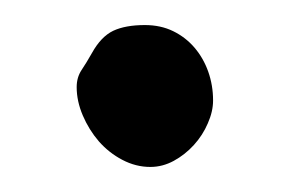

<svg xmlns="http://www.w3.org/2000/svg" viewBox="-20 -128 232 154"><path d="M41.5 -58.1Q41.5 -65.9 45.4 -71.8Q49.3 -77.6 53.7 -85.4Q61 -98.6 70.8 -103.3Q80.6 -107.9 96.2 -107.9Q108.9 -107.9 118.9 -103Q128.9 -98.1 136 -89.8Q143.1 -81.5 147 -70.6Q150.9 -59.6 150.9 -47.4Q150.9 -38.6 146.7 -29.1Q142.6 -19.5 135.5 -11.7Q128.4 -3.9 119.4 1Q110.4 5.9 100.6 5.9Q88.9 5.9 78.1 0.2Q67.4 -5.4 59.3 -14.6Q51.3 -23.9 46.4 -35.4Q41.5 -46.9 41.5 -58.1Z"/></svg>

Font: IM FELL French Canon SC
Style: Regular
Weight: 400
Designer: Igino Marini
Foundry: Igino Marini
Version: 3.00